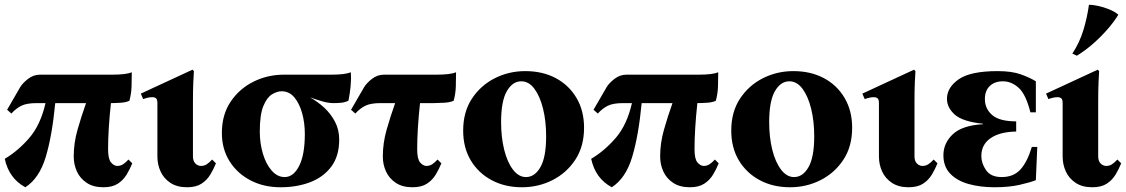

<svg xmlns="http://www.w3.org/2000/svg" viewBox="-20 -775 4750 810"><path d="M87 15Q18 -22 0 -105Q56 -138 103.5 -193Q151 -248 172 -340H135Q93 -340 70.5 -329Q48 -318 28 -296L10 -312L65 -407Q75 -424 98 -442Q121 -460 149 -460H453Q512 -460 536 -470Q536 -440 535 -410Q534 -380 526 -350Q512 -343 488.5 -341.5Q465 -340 448 -340Q442 -285 439 -236Q436 -187 436 -145Q436 -104 448.5 -89.5Q461 -75 475 -75Q488 -75 498.5 -81.5Q509 -88 522 -102L538 -86Q528 -61 514 -38Q500 -15 477 0Q454 15 416 15Q374 15 346 -3.5Q318 -22 304.5 -51.5Q291 -81 291 -115Q291 -171 307 -227.5Q323 -284 343 -340H213Q200 -203 173 -113Q146 -23 87 15Z M875 -102 891 -86Q881 -61 867 -38Q853 -15 830 0Q807 15 769 15Q727 15 699 -3.5Q671 -22 657.5 -51.5Q644 -81 644 -115V-340Q644 -355 638.5 -360Q633 -365 622 -365Q614 -365 604.5 -363Q595 -361 584 -357L574 -380L792 -481L798 -475Q797 -460 795.5 -428.5Q794 -397 794 -349V-115Q794 -96 804 -85.5Q814 -75 828 -75Q841 -75 851.5 -81.5Q862 -88 875 -102Z M1164 15Q1092 15 1036 -14.5Q980 -44 948 -95.5Q916 -147 916 -214Q916 -291 953 -346Q990 -401 1049.5 -430.5Q1109 -460 1178 -460H1377Q1436 -460 1460 -470Q1462 -440 1459 -410Q1456 -380 1450 -350Q1435 -343 1419 -341.5Q1403 -340 1387 -340Q1365 -340 1339.5 -347.5Q1314 -355 1288 -364Q1319 -347 1347 -321.5Q1375 -296 1393 -262Q1411 -228 1411 -186Q1411 -117 1378 -72.5Q1345 -28 1289 -6.5Q1233 15 1164 15ZM1266 -210Q1266 -257 1254.5 -298Q1243 -339 1221.5 -364.5Q1200 -390 1168 -390Q1149 -390 1127.5 -377Q1106 -364 1091 -327.5Q1076 -291 1076 -220Q1076 -171 1089 -127Q1102 -83 1126 -55.5Q1150 -28 1181 -28Q1218 -28 1242 -75Q1266 -122 1266 -210Z M1479 -296 1461 -312 1516 -407Q1526 -424 1549 -442Q1572 -460 1600 -460H1821Q1880 -460 1904 -470Q1904 -440 1903 -410Q1902 -380 1894 -350Q1879 -343 1853 -341.5Q1827 -340 1811 -340H1752Q1746 -285 1743 -236Q1740 -187 1740 -145Q1740 -104 1752.5 -89.5Q1765 -75 1779 -75Q1792 -75 1802.5 -81.5Q1813 -88 1826 -102L1842 -86Q1832 -61 1818 -38Q1804 -15 1781 0Q1758 15 1720 15Q1678 15 1650 -3.5Q1622 -22 1608.5 -51.5Q1595 -81 1595 -115Q1595 -171 1611 -227.5Q1627 -284 1647 -340H1586Q1544 -340 1521.5 -329Q1499 -318 1479 -296Z M2196 -475Q2269 -475 2324.5 -445.5Q2380 -416 2412 -362Q2444 -308 2444 -236Q2444 -157 2407 -101Q2370 -45 2310.5 -15Q2251 15 2182 15Q2110 15 2054 -15Q1998 -45 1966 -98.5Q1934 -152 1934 -224Q1934 -303 1971 -359Q2008 -415 2067.5 -445Q2127 -475 2196 -475ZM2199 -28Q2236 -28 2260 -70Q2284 -112 2284 -200Q2284 -264 2271 -316.5Q2258 -369 2234.5 -400.5Q2211 -432 2179 -432Q2142 -432 2118 -390Q2094 -348 2094 -260Q2094 -196 2107 -143.5Q2120 -91 2144 -59.5Q2168 -28 2199 -28Z M2561 15Q2492 -22 2474 -105Q2530 -138 2577.5 -193Q2625 -248 2646 -340H2609Q2567 -340 2544.5 -329Q2522 -318 2502 -296L2484 -312L2539 -407Q2549 -424 2572 -442Q2595 -460 2623 -460H2927Q2986 -460 3010 -470Q3010 -440 3009 -410Q3008 -380 3000 -350Q2986 -343 2962.5 -341.5Q2939 -340 2922 -340Q2916 -285 2913 -236Q2910 -187 2910 -145Q2910 -104 2922.5 -89.5Q2935 -75 2949 -75Q2962 -75 2972.5 -81.5Q2983 -88 2996 -102L3012 -86Q3002 -61 2988 -38Q2974 -15 2951 0Q2928 15 2890 15Q2848 15 2820 -3.5Q2792 -22 2778.5 -51.5Q2765 -81 2765 -115Q2765 -171 2781 -227.5Q2797 -284 2817 -340H2687Q2674 -203 2647 -113Q2620 -23 2561 15Z M3327 -475Q3400 -475 3455.5 -445.5Q3511 -416 3543 -362Q3575 -308 3575 -236Q3575 -157 3538 -101Q3501 -45 3441.5 -15Q3382 15 3313 15Q3241 15 3185 -15Q3129 -45 3097 -98.5Q3065 -152 3065 -224Q3065 -303 3102 -359Q3139 -415 3198.5 -445Q3258 -475 3327 -475ZM3330 -28Q3367 -28 3391 -70Q3415 -112 3415 -200Q3415 -264 3402 -316.5Q3389 -369 3365.5 -400.5Q3342 -432 3310 -432Q3273 -432 3249 -390Q3225 -348 3225 -260Q3225 -196 3238 -143.5Q3251 -91 3275 -59.5Q3299 -28 3330 -28Z M3919 -102 3935 -86Q3925 -61 3911 -38Q3897 -15 3874 0Q3851 15 3813 15Q3771 15 3743 -3.5Q3715 -22 3701.5 -51.5Q3688 -81 3688 -115V-340Q3688 -355 3682.5 -360Q3677 -365 3666 -365Q3658 -365 3648.5 -363Q3639 -361 3628 -357L3618 -380L3836 -481L3842 -475Q3841 -460 3839.5 -428.5Q3838 -397 3838 -349V-115Q3838 -96 3848 -85.5Q3858 -75 3872 -75Q3885 -75 3895.5 -81.5Q3906 -88 3919 -102Z M4127 -251V-253Q4041 -262 4008 -291.5Q3975 -321 3975 -358Q3975 -406 4024.5 -440.5Q4074 -475 4189 -475Q4248 -475 4286 -461.5Q4324 -448 4350 -432V-301H4327Q4308 -377 4277.5 -404.5Q4247 -432 4211 -432Q4177 -432 4156 -412.5Q4135 -393 4135 -357Q4135 -316 4166 -289.5Q4197 -263 4267 -263V-220Q4198 -219 4159 -192Q4120 -165 4120 -117Q4120 -86 4140 -57Q4160 -28 4206 -28Q4256 -28 4285 -60Q4314 -92 4333 -155H4356L4350 -15Q4325 -5 4280.5 5Q4236 15 4175 15Q4116 15 4067 1.5Q4018 -12 3989 -42Q3960 -72 3960 -120Q3960 -171 3999.5 -208.5Q4039 -246 4127 -251Z M4694 -102 4710 -86Q4700 -61 4686 -38Q4672 -15 4649 0Q4626 15 4588 15Q4546 15 4518 -3.5Q4490 -22 4476.5 -51.5Q4463 -81 4463 -115V-340Q4463 -355 4457.5 -360Q4452 -365 4441 -365Q4433 -365 4423.5 -363Q4414 -361 4403 -357L4393 -380L4611 -481L4617 -475Q4616 -460 4614.5 -428.5Q4613 -397 4613 -349V-115Q4613 -96 4623 -85.5Q4633 -75 4647 -75Q4660 -75 4670.5 -81.5Q4681 -88 4694 -102ZM4574 -755Q4590 -755 4613 -750Q4636 -745 4659.5 -735.5Q4683 -726 4698 -713Q4680 -683 4651 -650Q4622 -617 4589 -588.5Q4556 -560 4523 -540L4504 -549Q4535 -596 4551 -649.5Q4567 -703 4574 -755Z"/></svg>

Font: Bona Nova
Style: Bold
Weight: 700
Designer: Mateusz Machalski
Foundry: Capitalics
Version: Version 4.001; ttfautohint (v1.8.3)